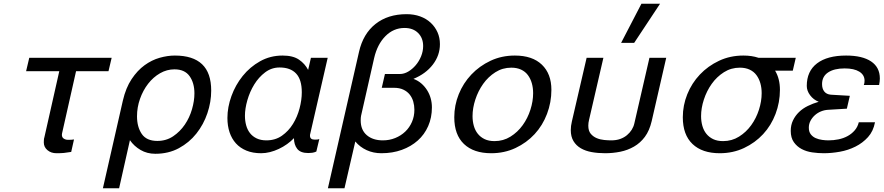

<svg xmlns="http://www.w3.org/2000/svg" viewBox="-20 -810 4740 1030"><path d="M388 -428 313 -95Q312 -92 312 -87Q312 -73 322 -66.5Q332 -60 344 -60H353Q359 -60 365 -60.5Q371 -61 377 -62L362 5Q339 9 322.5 10.5Q306 12 283 12Q254 12 234.5 -4.5Q215 -21 215 -46Q215 -51 215.5 -59.5Q216 -68 218 -73L298 -428H120L137 -500H579L562 -428Z M639 -270Q655 -339 686 -385.5Q717 -432 755.5 -460Q794 -488 836.5 -500Q879 -512 918 -512Q1015 -512 1064 -465.5Q1113 -419 1113 -324Q1113 -263 1092.5 -202.5Q1072 -142 1033.5 -93.5Q995 -45 939.5 -15Q884 15 813 15Q769 15 734 -5.5Q699 -26 677 -58L619 200H532ZM715 -186Q715 -129 740.5 -91.5Q766 -54 824 -54Q872 -54 909 -79Q946 -104 971.5 -141.5Q997 -179 1010 -224Q1023 -269 1023 -309Q1023 -365 997 -401.5Q971 -438 916 -438Q875 -438 838.5 -417Q802 -396 774.5 -360.5Q747 -325 731 -279.5Q715 -234 715 -186Z M1294 -189Q1294 -162 1300.5 -138Q1307 -114 1321 -96Q1335 -78 1357 -67.5Q1379 -57 1409 -57Q1457 -57 1492.5 -82Q1528 -107 1551.5 -145Q1575 -183 1587 -228.5Q1599 -274 1599 -315Q1599 -383 1568.5 -415.5Q1538 -448 1480 -448Q1437 -448 1402.5 -422Q1368 -396 1344 -357Q1320 -318 1307 -272.5Q1294 -227 1294 -189ZM1200 -177Q1200 -235 1221.5 -294.5Q1243 -354 1282 -402.5Q1321 -451 1375.5 -481.5Q1430 -512 1496 -512Q1552 -512 1584 -490Q1616 -468 1633 -435L1648 -500H1738L1644 -91Q1643 -89 1643 -86.5Q1643 -84 1643 -82Q1643 -61 1668 -61H1673Q1686 -61 1693 -64L1677 3Q1666 8 1655 9.5Q1644 11 1634 11Q1592 11 1574.5 -11.5Q1557 -34 1557 -69Q1541 -52 1520 -37Q1499 -22 1475.5 -11Q1452 0 1428 6Q1404 12 1381 12Q1336 12 1302 -2Q1268 -16 1245.5 -41Q1223 -66 1211.5 -100.5Q1200 -135 1200 -177Z M2161 -734Q2201 -734 2234 -722Q2267 -710 2290.5 -688Q2314 -666 2327 -637Q2340 -608 2340 -573Q2340 -513 2302 -463.5Q2264 -414 2198 -387Q2222 -378 2240 -362.5Q2258 -347 2271 -326.5Q2284 -306 2290.5 -282.5Q2297 -259 2297 -234Q2297 -179 2277 -133.5Q2257 -88 2221 -56Q2185 -24 2135.5 -6Q2086 12 2026 12Q1983 12 1947 -4.5Q1911 -21 1886 -51L1828 200H1739L1906 -532Q1928 -629 1994.5 -681.5Q2061 -734 2161 -734ZM2150 -660Q2091 -660 2047.5 -616Q2004 -572 1987 -498L1917 -189Q1916 -184 1915.5 -178Q1915 -172 1915 -164Q1915 -113 1947.5 -85Q1980 -57 2034 -57Q2069 -57 2100 -69.5Q2131 -82 2154 -104Q2177 -126 2190 -156Q2203 -186 2203 -221Q2203 -244 2197 -265Q2191 -286 2178 -302.5Q2165 -319 2144 -329Q2123 -339 2093 -339H2028L2045 -413H2125Q2148 -413 2170 -426Q2192 -439 2210 -460Q2228 -481 2239 -508Q2250 -535 2250 -563Q2250 -606 2223 -633Q2196 -660 2150 -660Z M2417 -181Q2417 -245 2441 -304.5Q2465 -364 2508.5 -410Q2552 -456 2611.5 -484Q2671 -512 2742 -512Q2836 -512 2887 -463Q2938 -414 2938 -328Q2938 -261 2914.5 -199Q2891 -137 2848 -90.5Q2805 -44 2745.5 -16Q2686 12 2615 12Q2521 12 2469 -37.5Q2417 -87 2417 -181ZM2515 -187Q2515 -159 2522 -134.5Q2529 -110 2543.5 -92Q2558 -74 2580 -63.5Q2602 -53 2633 -53Q2680 -53 2718.5 -77Q2757 -101 2784 -138.5Q2811 -176 2825.5 -221.5Q2840 -267 2840 -310Q2840 -339 2833 -363.5Q2826 -388 2812 -407Q2798 -426 2775.5 -436.5Q2753 -447 2723 -447Q2676 -447 2637.5 -422.5Q2599 -398 2572 -360Q2545 -322 2530 -276Q2515 -230 2515 -187Z M3127 -500H3217L3140 -167Q3136 -151 3136 -136Q3136 -108 3149 -92.5Q3162 -77 3181 -69Q3200 -61 3221.5 -59Q3243 -57 3259 -57Q3286 -57 3307 -64.5Q3328 -72 3343.5 -85Q3359 -98 3369 -114Q3379 -130 3383 -148L3464 -500H3554L3476 -160Q3464 -109 3439.5 -76Q3415 -43 3381 -23.5Q3347 -4 3307.5 4Q3268 12 3226 12Q3188 12 3154.5 6Q3121 0 3096 -14.5Q3071 -29 3056.5 -53Q3042 -77 3042 -112Q3042 -134 3048 -159ZM3382 -580H3312L3421 -790H3521Z M3643 -181Q3643 -245 3667 -304.5Q3691 -364 3734.5 -410Q3778 -456 3837.5 -484Q3897 -512 3968 -512Q4013 -512 4049 -500H4249L4233 -431H4138Q4164 -388 4164 -328Q4164 -261 4140.5 -199Q4117 -137 4074 -90.5Q4031 -44 3971.5 -16Q3912 12 3841 12Q3747 12 3695 -37.5Q3643 -87 3643 -181ZM3741 -187Q3741 -159 3748 -134.5Q3755 -110 3769.5 -92Q3784 -74 3806 -63.5Q3828 -53 3859 -53Q3906 -53 3944.5 -77Q3983 -101 4010 -138.5Q4037 -176 4051.5 -221.5Q4066 -267 4066 -310Q4066 -339 4059 -363.5Q4052 -388 4038 -407Q4024 -426 4001.5 -436.5Q3979 -447 3949 -447Q3902 -447 3863.5 -422.5Q3825 -398 3798 -360Q3771 -322 3756 -276Q3741 -230 3741 -187Z M4308 -349Q4308 -428 4363 -470Q4418 -512 4519 -512Q4606 -512 4653 -480.5Q4700 -449 4700 -389Q4700 -381 4699 -372.5Q4698 -364 4696 -354H4614Q4616 -359 4617 -364.5Q4618 -370 4618 -377Q4618 -408 4590 -425.5Q4562 -443 4511 -443Q4455 -443 4422.5 -421.5Q4390 -400 4390 -359Q4390 -334 4402 -319Q4414 -304 4437 -302L4539 -296L4523 -227L4423 -221Q4403 -220 4384.5 -212.5Q4366 -205 4351.5 -192Q4337 -179 4328 -162Q4319 -145 4319 -125Q4319 -103 4329.5 -89.5Q4340 -76 4356 -69Q4372 -62 4390.5 -59.5Q4409 -57 4424 -57Q4452 -57 4478.5 -62.5Q4505 -68 4527 -80Q4549 -92 4565 -110.5Q4581 -129 4587 -154H4674Q4665 -106 4636.5 -74.5Q4608 -43 4569 -23.5Q4530 -4 4485.5 4Q4441 12 4399 12Q4369 12 4337.5 7.5Q4306 3 4280.5 -10.5Q4255 -24 4238.5 -47.5Q4222 -71 4222 -108Q4222 -139 4234 -164Q4246 -189 4266 -208.5Q4286 -228 4313.5 -241.5Q4341 -255 4372 -264Q4344 -275 4326 -299Q4308 -323 4308 -349Z"/></svg>

Font: Perun
Style: Italic
Weight: 400
Italic angle: -12°
Foundry: Copyright (c) Stefan Peev, Context Ltd, 2016
Version: Version 1.027